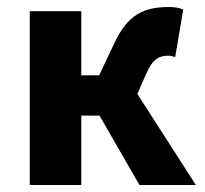

<svg xmlns="http://www.w3.org/2000/svg" viewBox="-20 -528 586 548"><path d="M65 0H212V-198H264L378 0H539L372 -260L398 -319C417 -362 436 -369 461 -369C468 -369 474 -367 480 -365L503 -501C490 -506 477 -508 463 -508C392 -508 345 -488 306 -404L263 -313H212V-496H65Z"/></svg>

Font: Giro Sans Regular
Style: Bold
Weight: 700
Designer: Paul D. Hunt
Foundry: Adobe Systems Incorporated
Version: Version 1.000;PS 1.0;hotconv 1.0.88;makeotf.lib2.5.647800